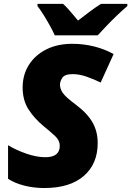

<svg xmlns="http://www.w3.org/2000/svg" viewBox="-20 -947 668 977"><path d="M205.1 9.8Q151.9 9.8 103.8 -2.4Q55.7 -14.6 21 -37.1V-208Q60.1 -184.1 113 -165.5Q166 -147 210.9 -147Q284.2 -147 284.2 -205.1Q284.2 -232.4 260.7 -254.4Q237.3 -276.4 204.1 -303.2Q154.8 -343.8 125 -390.4Q95.2 -437 95.2 -502Q95.2 -566.4 127 -616.7Q158.7 -667 215.6 -695.6Q272.5 -724.1 348.1 -724.1Q405.8 -724.1 459.7 -710.4Q513.7 -696.8 558.1 -671.9L492.2 -526.9Q458 -543.9 420.7 -556.9Q383.3 -569.8 350.1 -569.8Q309.6 -569.8 297.4 -551.5Q285.2 -533.2 285.2 -516.1Q285.2 -493.7 300.8 -472.4Q316.4 -451.2 363.8 -416Q423.3 -371.6 450.2 -325.2Q477.1 -278.8 477.1 -219.2Q477.1 -112.8 406.2 -51.5Q335.4 9.8 205.1 9.8ZM258.8 -767.1Q249 -789.1 233.9 -816.4Q218.8 -843.8 202.4 -870.1Q186 -896.5 170.9 -916V-927.2H300.8Q312 -918 326.2 -901.9Q340.3 -885.7 354.2 -869.6Q368.2 -853.5 377 -842.3Q404.8 -863.8 433.8 -885.7Q462.9 -907.7 493.7 -927.2H627.9V-916Q603 -895 575.2 -868.4Q547.4 -841.8 522 -815.2Q496.6 -788.6 477.1 -767.1Z"/></svg>

Font: Open Sans ExtraBold
Style: Italic
Weight: 800
Italic angle: -12°
Designer: Monotype Design Team
Foundry: Monotype Imaging Inc.
Version: Version 3.000; ttfautohint (v1.8.4)